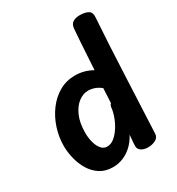

<svg xmlns="http://www.w3.org/2000/svg" viewBox="-198 -956 1005 1091"><g transform="rotate(-30 304.5 -410.5)"><path d="M425 -781Q427 -810 445 -821.5Q463 -833 490 -833Q526 -833 546 -821Q566 -809 563 -777Q551 -598 543 -410Q535 -222 526 -39Q526 -12 503.5 0Q481 12 454 12Q425 12 408 -0.5Q391 -13 392 -32Q392 -43 393 -53Q394 -63 395 -75Q396 -87 397 -103Q377 -65 349.5 -40Q322 -15 290.5 -2.5Q259 10 225 10Q176 10 141 -12.5Q106 -35 84 -71.5Q62 -108 51.5 -151Q41 -194 41 -234Q41 -293 59.5 -349.5Q78 -406 112 -451.5Q146 -497 192.5 -523.5Q239 -550 296 -550Q324 -550 352 -543Q380 -536 408 -520Q411 -566 413.5 -611Q416 -656 419 -699Q422 -742 425 -781ZM184 -237Q184 -205 192 -175Q200 -145 215.5 -126.5Q231 -108 254 -108Q280 -108 302.5 -127Q325 -146 343 -174.5Q361 -203 372 -235Q383 -267 385 -293Q386 -298 388 -302.5Q390 -307 395 -311L400 -407Q379 -424 358 -431Q337 -438 316 -438Q285 -438 254.5 -415.5Q224 -393 204 -348Q184 -303 184 -237Z"/></g></svg>

Font: Playpen Sans SemiBold
Style: Regular
Weight: 600
Designer: Laura Meseguer, Veronika Burian, José Scaglione
Foundry: TypeTogether
Version: Version 1.001